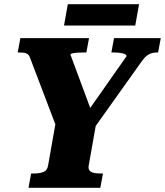

<svg xmlns="http://www.w3.org/2000/svg" viewBox="-20 -891 783 911"><path d="M115.2 0 127.8 -68H142.6Q168.2 -68 186 -75Q203.8 -82 207.8 -104L246.4 -322.2L251.8 -277.2L122.8 -616Q118.4 -629 110.6 -634.5Q102.8 -640 92.5 -641Q82.2 -642 69.4 -642H64L76.6 -710H402.4L389.8 -642H374.2Q360.4 -642 346.6 -641Q332.8 -640 324 -638Q315.2 -636 314.2 -632L422 -341.6L373.2 -329L580.2 -624Q581.2 -630 572.8 -634Q564.4 -638 550.8 -640Q537.2 -642 521.8 -642H508.4L521 -710H742.8L730.2 -642H725.8Q713.4 -642 701.5 -639.2Q689.6 -636.4 677.8 -627.6Q666 -618.8 653.2 -601L421.2 -275.2L439.2 -322.2L400.6 -104Q398.6 -90 404.8 -82Q411 -74 424 -71Q437 -68 453.8 -68H468.6L456 0ZM301.8 -871H639.8L621.8 -770H283.8Z"/></svg>

Font: Roboto Serif 20pt
Style: Italic
Weight: 400
Italic angle: -10°
Designer: Greg Gazdowicz
Foundry: Commercial Type
Version: Version 1.008